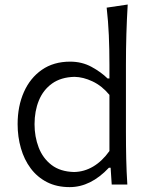

<svg xmlns="http://www.w3.org/2000/svg" viewBox="-20 -794 641 826"><path d="M298.5 -54Q239.2 -55.5 201.6 -84.4Q164.1 -113.3 146.3 -159.8Q128.6 -206.2 128.6 -259.7Q128.6 -316.1 147.2 -361.6Q165.8 -407.2 204 -434.6Q242.2 -461.9 300.3 -463.4Q337.8 -462.9 378.2 -443.8Q418.6 -424.7 450.8 -385.8V-144.3Q419.7 -100.6 380.9 -77.6Q342.1 -54.7 298.5 -54ZM279.8 11Q370.2 11 448.6 -72.5H455.9L460.6 0H527.8Q524.2 -57.6 523 -111.1Q521.8 -164.6 521.8 -228.7V-515.4Q521.8 -583.6 523.7 -647.3Q525.6 -710.9 529.4 -774.5L438.9 -761.1Q445.5 -703.3 448.2 -642.3Q450.8 -581.3 450.8 -515.4V-456.4H442.8Q414.6 -484.2 373.5 -506.5Q332.5 -528.8 281.8 -528.8Q210.5 -528.8 160 -493.6Q109.5 -458.4 82.7 -397.7Q55.8 -336.9 55.8 -260Q55.8 -205.5 69.9 -156.5Q83.9 -107.5 111.9 -69.9Q139.9 -32.3 181.9 -10.6Q223.9 11 279.8 11Z"/></svg>

Font: Pinar-VF
Style: Regular
Weight: 300
Designer: Amin Abedi
Version: Version 3.0